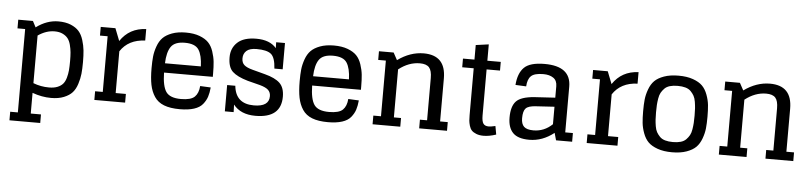

<svg xmlns="http://www.w3.org/2000/svg" viewBox="-50 -991 6323 1498"><g transform="rotate(5 3112.0 -242.0)"><path d="M167 -572H112H52V-504H112V149H52V216H293V149H213V-13Q287 14 360 14Q418 14 460 -3Q502 -20 525.5 -46Q549 -72 562.5 -114Q576 -156 580 -194.5Q584 -233 584 -286Q584 -339 580 -377.5Q576 -416 563 -458Q550 -500 527 -526Q504 -552 463.5 -569Q423 -586 366 -586Q275 -586 192 -524ZM343 -506Q380 -506 406 -493.5Q432 -481 447 -462Q462 -443 470 -412Q478 -381 480.5 -353Q483 -325 483 -286Q483 -243 480.5 -213.5Q478 -184 469.5 -154Q461 -124 445.5 -106Q430 -88 403 -77Q376 -66 337 -66Q272 -66 213 -89V-462Q277 -506 343 -506Z M813 -572H758H698V-504H758V-68H698V0H939V-68H859V-395Q922 -491 1053 -496V-586Q922 -581 851 -475Z M1368 14Q1434 14 1479 -0.5Q1524 -15 1547 -43.5Q1570 -72 1580 -102.5Q1590 -133 1594 -176L1511 -180Q1507 -124 1477.5 -95Q1448 -66 1370 -66Q1284 -66 1253.5 -109.5Q1223 -153 1221 -260H1603V-286Q1603 -339 1599 -377.5Q1595 -416 1581 -458Q1567 -500 1542 -526Q1517 -552 1472 -569Q1427 -586 1364 -586Q1301 -586 1255.5 -569Q1210 -552 1184.5 -526Q1159 -500 1144 -458Q1129 -416 1125 -377.5Q1121 -339 1121 -286Q1121 -209 1131.5 -156.5Q1142 -104 1168.5 -64Q1195 -24 1244 -5Q1293 14 1368 14ZM1363 -506Q1444 -506 1472 -463Q1500 -420 1503 -333H1222Q1225 -420 1254.5 -463Q1284 -506 1363 -506Z M2072 -572 2073 -526Q2022 -586 1916 -586Q1818 -586 1769 -541Q1720 -496 1720 -424Q1720 -346 1757 -311.5Q1794 -277 1877 -253L1975 -228Q2022 -215 2041 -196.5Q2060 -178 2060 -148Q2060 -66 1941 -66Q1798 -66 1784 -206H1720V0H1789L1787 -59Q1844 14 1960 14Q2161 14 2161 -153Q2161 -224 2124 -259.5Q2087 -295 2006 -316L1908 -342Q1862 -354 1841.5 -372Q1821 -390 1821 -424Q1821 -461 1846 -483.5Q1871 -506 1925 -506Q2006 -506 2038.5 -479Q2071 -452 2076 -366H2141V-572Z M2528 14Q2594 14 2639 -0.5Q2684 -15 2707 -43.5Q2730 -72 2740 -102.5Q2750 -133 2754 -176L2671 -180Q2667 -124 2637.5 -95Q2608 -66 2530 -66Q2444 -66 2413.5 -109.5Q2383 -153 2381 -260H2763V-286Q2763 -339 2759 -377.5Q2755 -416 2741 -458Q2727 -500 2702 -526Q2677 -552 2632 -569Q2587 -586 2524 -586Q2461 -586 2415.5 -569Q2370 -552 2344.5 -526Q2319 -500 2304 -458Q2289 -416 2285 -377.5Q2281 -339 2281 -286Q2281 -209 2291.5 -156.5Q2302 -104 2328.5 -64Q2355 -24 2404 -5Q2453 14 2528 14ZM2523 -506Q2604 -506 2632 -463Q2660 -420 2663 -333H2382Q2385 -420 2414.5 -463Q2444 -506 2523 -506Z M2877 -504H2937V-68H2877V0H3094V-68H3038V-444Q3117 -506 3204 -506Q3255 -506 3276.5 -481.5Q3298 -457 3298 -399V-68H3242V0H3460V-68H3400V-405Q3400 -586 3227 -586Q3121 -586 3023 -515L2992 -572H2877Z M3535 -504H3625V-137Q3625 -111 3626.5 -94Q3628 -77 3634.5 -54.5Q3641 -32 3653.5 -18.5Q3666 -5 3690 4.5Q3714 14 3747 14Q3791 14 3845 -4L3833 -70Q3798 -62 3780 -62Q3751 -62 3738.5 -80Q3726 -98 3726 -143V-504H3831V-572H3726V-700L3625 -686V-572H3535Z M4314 0H4440V-68H4380V-426Q4380 -586 4174 -586Q4059 -586 4013.5 -540.5Q3968 -495 3961 -403L4045 -399Q4048 -455 4074.5 -480.5Q4101 -506 4171 -506Q4219 -506 4249 -485.5Q4279 -465 4279 -420V-331L4116 -321Q4011 -313 3974 -273Q3937 -233 3937 -146Q3937 -68 3976 -27Q4015 14 4105 14Q4208 14 4298 -57ZM4131 -62Q4079 -62 4057 -83Q4035 -104 4035 -149Q4035 -205 4055.5 -226.5Q4076 -248 4135 -251L4279 -260V-123Q4215 -62 4131 -62Z M4669 -572H4614H4554V-504H4614V-68H4554V0H4795V-68H4715V-395Q4778 -491 4909 -496V-586Q4778 -581 4707 -475Z M5223 -66Q5188 -66 5162 -73.5Q5136 -81 5120 -97.5Q5104 -114 5094 -132Q5084 -150 5079.5 -178Q5075 -206 5073.5 -229Q5072 -252 5072 -286Q5072 -320 5073.5 -343Q5075 -366 5079.5 -394Q5084 -422 5094 -440Q5104 -458 5120 -474.5Q5136 -491 5162 -498.5Q5188 -506 5223 -506Q5258 -506 5284 -498.5Q5310 -491 5326 -474.5Q5342 -458 5352 -440Q5362 -422 5366.5 -394Q5371 -366 5372.5 -343Q5374 -320 5374 -286Q5374 -252 5372.5 -229Q5371 -206 5366.5 -178Q5362 -150 5352 -132Q5342 -114 5326 -97.5Q5310 -81 5284 -73.5Q5258 -66 5223 -66ZM5223 14Q5289 14 5336.5 -3Q5384 -20 5410 -46Q5436 -72 5451.5 -114Q5467 -156 5471 -194.5Q5475 -233 5475 -286Q5475 -339 5471 -377.5Q5467 -416 5451.5 -458Q5436 -500 5410 -526Q5384 -552 5336.5 -569Q5289 -586 5223 -586Q5157 -586 5109.5 -569Q5062 -552 5036 -526Q5010 -500 4994.5 -458Q4979 -416 4975 -377.5Q4971 -339 4971 -286Q4971 -233 4975 -194.5Q4979 -156 4994.5 -114Q5010 -72 5036 -46Q5062 -20 5109.5 -3Q5157 14 5223 14Z M5589 -504H5649V-68H5589V0H5806V-68H5750V-444Q5829 -506 5916 -506Q5967 -506 5988.5 -481.5Q6010 -457 6010 -399V-68H5954V0H6172V-68H6112V-405Q6112 -586 5939 -586Q5833 -586 5735 -515L5704 -572H5589Z"/></g></svg>

Font: Glegoo
Style: Bold
Weight: 700
Version: Version 2.0.1; ttfautohint (v0.9) -r 48 -G 60